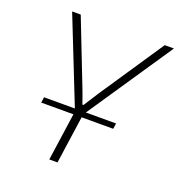

<svg xmlns="http://www.w3.org/2000/svg" viewBox="-126 -796 843 902"><g transform="rotate(20 295.5 -345.0)"><path d="M305 -266H456L452 -238H294L260 0H219L253 -238H92L96 -266H250L82 -690H125L251 -367Q260 -345 277 -295L283 -296L329 -368L545 -690H591Z"/></g></svg>

Font: Exo 2.0 Extra Light
Style: Italic
Weight: 250
Italic angle: -8°
Designer: Natanael Gama
Version: Version 1.001;PS 001.001;hotconv 1.0.70;makeotf.lib2.5.58329